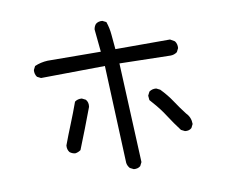

<svg xmlns="http://www.w3.org/2000/svg" viewBox="-83 -848 1167 990"><g transform="rotate(-10 500.0 -353.0)"><path d="M540 37.1 520.5 27.3Q508.8 13.7 506.8 -2L485.4 -512.7L150.4 -508.8L130.9 -518.6Q119.1 -534.2 121.1 -555.7L130.9 -575.2Q162.1 -588.9 199.2 -590.8L477.5 -588.9L465.8 -707Q467.8 -722.7 477.5 -734.4Q491.2 -746.1 512.7 -744.1L532.2 -734.4Q543.9 -701.2 546.9 -664.1Q549.8 -627 553.7 -588.9H839.8L863.3 -575.2Q875 -559.6 873 -538.1L863.3 -518.6Q847.7 -506.8 828.1 -506.8L561.5 -512.7L585 7.8L575.2 27.3Q561.5 39.1 540 37.1ZM256.8 -95.7Q240.2 -97.7 228.5 -107.4Q216.8 -122.1 218.8 -143.6Q238.3 -196.3 260.3 -250Q282.2 -303.7 301.8 -358.4Q317.4 -370.1 338.9 -368.2L358.4 -358.4Q372.1 -342.8 368.2 -319.3Q348.6 -266.6 328.1 -213.9Q307.6 -161.1 286.1 -107.4Q272.5 -97.7 256.8 -95.7ZM834 -110.4 814.5 -120.1Q783.2 -161.1 756.3 -203.1Q729.5 -245.1 694.3 -284.2L680.7 -299.8L678.7 -323.2L688.5 -342.8Q704.1 -354.5 725.6 -352.5L745.1 -342.8Q779.3 -307.6 803.7 -270.5Q828.1 -233.4 855.5 -198.2Q878.9 -174.8 878.9 -139.6L869.1 -120.1Q855.5 -107.4 834 -110.4Z"/></g></svg>

Font: NaikaiFont
Style: Regular-Lite
Weight: 400
Version: Version 1.67